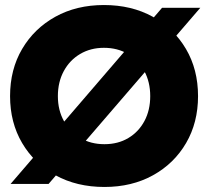

<svg xmlns="http://www.w3.org/2000/svg" viewBox="-20 -731 836 763"><path d="M22 0 624 -700H776L173 0ZM395 12Q285 12 200.5 -34.5Q116 -81 68 -162.5Q20 -244 20 -349Q20 -455 68 -536.5Q116 -618 200 -664.5Q284 -711 393 -711Q503 -711 587 -664.5Q671 -618 719 -536.5Q767 -455 767 -349Q767 -244 719.5 -162.5Q672 -81 588 -34.5Q504 12 395 12ZM395 -158Q449 -158 490 -182.5Q531 -207 554 -250Q577 -293 577 -349Q577 -405 553.5 -448.5Q530 -492 488.5 -516.5Q447 -541 393 -541Q340 -541 298.5 -516.5Q257 -492 233.5 -448.5Q210 -405 210 -349Q210 -293 234 -250Q258 -207 299.5 -182.5Q341 -158 395 -158Z"/></svg>

Font: Figtree Black
Style: Regular
Weight: 900
Designer: Erik Kennedy
Foundry: Erik Kennedy
Version: Version 2.001;gftools[0.9.30]